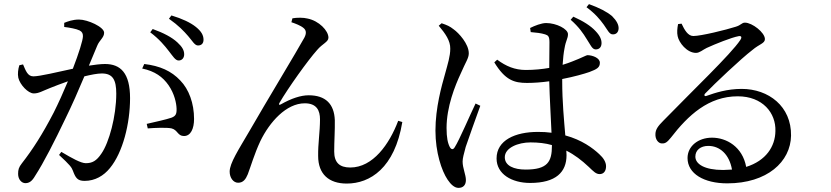

<svg xmlns="http://www.w3.org/2000/svg" viewBox="-20 -858 4040 933"><path d="M848 -564C864 -564 875 -576 875 -594C875 -613 866 -630 842 -652C815 -677 775 -698 722 -717L710 -701C754 -668 781 -635 801 -609C820 -585 832 -564 848 -564ZM874 -197C907 -197 923 -233 923 -280C923 -356 898 -424 856 -467C813 -513 757 -538 681 -547L671 -525C733 -512 771 -484 799 -444C828 -402 837 -357 838 -331C839 -304 834 -294 813 -286C787 -277 732 -265 693 -256L698 -234C733 -237 793 -239 814 -234C844 -226 843 -197 874 -197ZM942 -637C959 -637 969 -647 969 -665C969 -687 958 -706 932 -727C906 -748 866 -767 813 -783L801 -767C849 -733 873 -707 894 -683C915 -659 926 -637 942 -637ZM391 21C442 21 484 -4 514 -41C577 -117 612 -258 612 -381C612 -503 566 -547 490 -547C468 -547 438 -543 412 -539L452 -635C463 -663 486 -675 486 -699C486 -727 406 -763 364 -763C333 -763 310 -754 292 -747V-727C317 -724 351 -718 367 -710C380 -703 383 -694 383 -682C383 -663 363 -599 334 -524C259 -508 174 -487 142 -487C114 -487 105 -515 92 -545L74 -541C68 -522 65 -499 69 -480C77 -446 117 -404 144 -404C169 -404 184 -415 225 -431C245 -439 276 -451 310 -463C288 -410 264 -357 241 -311C186 -205 139 -132 86 -64C71 -45 68 -33 68 -13C68 15 86 32 103 32C121 32 135 24 151 -4C192 -67 246 -173 298 -282C329 -345 362 -420 390 -487C423 -495 453 -501 475 -501C528 -501 545 -470 545 -403C545 -293 510 -165 473 -112C449 -76 428 -65 397 -65C373 -65 330 -89 278 -120L267 -105C320 -56 328 -45 334 -29C347 6 356 21 391 21Z M1665 34C1778 34 1898 -41 1935 -265L1915 -271C1872 -157 1792 -44 1682 -44C1629 -44 1604 -69 1604 -122C1604 -171 1608 -227 1607 -274C1604 -353 1562 -395 1480 -395C1442 -395 1396 -380 1345 -351C1337 -346 1333 -350 1338 -358C1379 -429 1477 -566 1521 -615C1547 -646 1576 -654 1576 -675C1576 -709 1530 -757 1474 -768C1455 -773 1423 -773 1401 -769L1396 -750C1414 -744 1441 -734 1455 -722C1467 -712 1471 -698 1459 -675C1424 -611 1273 -362 1192 -221C1139 -130 1096 -65 1096 -24C1096 6 1114 30 1137 30C1162 30 1174 13 1184 -11C1199 -50 1216 -110 1245 -172C1290 -265 1371 -356 1461 -356C1519 -356 1535 -321 1535 -278C1535 -218 1525 -159 1526 -100C1526 -12 1578 34 1665 34Z M2873 -618C2889 -617 2902 -626 2903 -646C2904 -665 2896 -684 2874 -707C2851 -732 2815 -755 2766 -777L2753 -762C2793 -727 2814 -696 2831 -668C2849 -641 2857 -619 2873 -618ZM2208 55C2231 55 2244 41 2244 17C2244 -9 2228 -41 2228 -73C2228 -89 2234 -110 2243 -144C2255 -181 2295 -291 2314 -344L2291 -355C2266 -304 2212 -177 2190 -143C2182 -129 2173 -131 2166 -143C2156 -162 2150 -189 2150 -236C2150 -339 2191 -441 2219 -501C2243 -557 2258 -575 2258 -599C2258 -645 2209 -698 2185 -715C2165 -731 2152 -736 2126 -745L2112 -733C2144 -695 2169 -660 2168 -621C2168 -585 2156 -548 2143 -500C2126 -440 2096 -335 2096 -223C2096 -118 2126 -28 2155 15C2171 39 2189 55 2208 55ZM2957 -691C2974 -690 2985 -701 2986 -719C2987 -737 2977 -757 2954 -780C2927 -802 2894 -819 2842 -838L2830 -823C2873 -791 2895 -764 2914 -738C2932 -713 2941 -691 2957 -691ZM2541 -455C2576 -455 2613 -458 2649 -463C2651 -382 2657 -283 2660 -213C2639 -216 2617 -217 2594 -217C2484 -217 2393 -177 2393 -88C2393 -12 2467 31 2556 31C2682 31 2733 -22 2733 -104L2732 -126C2772 -106 2807 -79 2841 -47C2864 -25 2876 -12 2894 -12C2913 -12 2925 -26 2925 -50C2925 -70 2913 -90 2892 -109C2861 -138 2808 -178 2727 -200C2721 -272 2712 -364 2712 -464V-474C2769 -485 2818 -499 2844 -508C2881 -522 2895 -530 2895 -553C2895 -576 2861 -589 2836 -590C2828 -590 2810 -578 2760 -559C2748 -554 2733 -549 2714 -543C2716 -575 2719 -602 2723 -622C2730 -664 2740 -670 2740 -692C2740 -717 2684 -746 2634 -746C2611 -746 2578 -733 2556 -722L2559 -702C2585 -700 2610 -697 2629 -691C2644 -686 2650 -681 2650 -652L2649 -528C2615 -522 2576 -518 2535 -518C2482 -518 2439 -536 2396 -568L2382 -555C2435 -468 2479 -455 2541 -455ZM2662 -153V-150C2662 -72 2641 -34 2534 -34C2478 -34 2433 -52 2433 -94C2433 -140 2498 -166 2558 -166C2596 -166 2631 -162 2662 -153Z M3537 -34 3494 -32C3403 -32 3359 -61 3359 -97C3359 -129 3385 -149 3422 -149C3478 -149 3524 -108 3537 -34ZM3514 33C3708 33 3822 -72 3824 -199C3826 -341 3715 -426 3584 -426C3513 -426 3455 -407 3413 -392C3404 -388 3399 -396 3407 -404C3451 -450 3581 -573 3636 -615C3670 -644 3697 -647 3697 -668C3697 -700 3635 -748 3600 -748C3584 -748 3582 -736 3555 -728C3508 -713 3387 -683 3349 -683C3323 -683 3306 -713 3292 -743L3275 -741C3271 -720 3269 -700 3273 -682C3279 -651 3318 -601 3362 -601C3380 -601 3395 -616 3414 -625C3455 -644 3535 -676 3568 -682C3581 -685 3588 -679 3577 -663C3532 -595 3343 -415 3203 -271C3177 -245 3166 -229 3165 -208C3163 -180 3180 -161 3196 -161C3213 -160 3222 -167 3240 -189C3324 -298 3423 -390 3565 -390C3686 -390 3751 -309 3748 -221C3747 -146 3702 -77 3606 -47C3588 -145 3510 -189 3440 -189C3372 -189 3321 -147 3321 -90C3321 -14 3401 33 3514 33Z"/></svg>

Font: Source Han Serif SC Medium
Style: Regular
Weight: 500
Designer: Ryoko NISHIZUKA 西塚涼子 (kana & ideographs); Frank Grießhammer (Latin, Greek & Cyrillic); Wenlong ZHANG 张文龙 (bopomofo); San
Foundry: Adobe
Version: Version 2.003;hotconv 1.1.1;makeotfexe 2.6.0